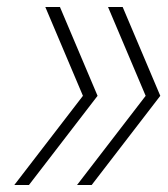

<svg xmlns="http://www.w3.org/2000/svg" viewBox="-20 -531 481 551"><path d="M201 0 398 -256 290 -511H332L440 -256L243 0ZM21 0 218 -256 110 -511H152L260 -256L63 0Z"/></svg>

Font: Overpass Thin
Style: Italic
Weight: 250
Italic angle: -10°
Designer: Delve Withrington, Dave Bailey, Thomas Jockin
Foundry: Delve Fonts LLC
Version: Version 4.000